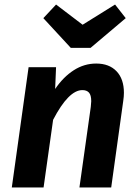

<svg xmlns="http://www.w3.org/2000/svg" viewBox="-20 -826 610 846"><path d="M526 -417Q526 -401 523 -381L470 0H330L380 -355Q382 -375 382 -380Q382 -407 372 -418Q362 -429 343 -429Q282 -429 214 -298L172 0H32L106 -530H227L223 -434Q259 -487 305 -516.5Q351 -546 404 -546Q461 -546 493.5 -512Q526 -478 526 -417ZM534 -746 379 -615H292L171 -746L227 -806L344 -717L487 -806Z"/></svg>

Font: Fira Sans SemiBold
Style: Italic
Weight: 600
Italic angle: -8°
Designer: bBox Type GmbH & Carrois Corporate GbR & Edenspiekermann AG
Foundry: bBox Type GmbH & Carrois Corporate GbR & Edenspiekermann AG
Version: Version 4.301